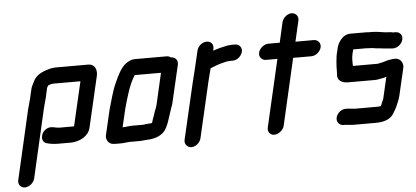

<svg xmlns="http://www.w3.org/2000/svg" viewBox="-54 -757 2355 1086"><g transform="rotate(-5 1123.0 -214.0)"><path d="M102 166 192 -226C195 -239 205 -273 208 -286L220 -340L227 -352C237 -357 247 -360 260 -360H411L353 -110C352 -109 350 -109 349 -109H266C263 -110 259 -110 252 -111C233 -115 215 -120 195 -108C158 -86 157 -33 193 -27C209 -22 233 -19 254 -19H332C380 -22 428 -47 439 -93L506 -382C514 -416 500 -450 464 -450H278C266 -449 255 -448 246 -446C205 -435 165 -420 147 -378C141 -366 133 -352 130 -337L118 -285C115 -272 105 -238 102 -226L12 166C6 190 22 211 46 211C70 211 96 190 102 166Z M631 -80H626L650 -183C669 -250 687 -318 720 -368H869L828 -189C825 -181 824 -176 823 -173C821 -168 818 -161 815 -153L808 -131C802 -117 799 -106 794 -90C792 -89 788 -88 786 -88C781 -88 775 -88 768 -87L750 -85C746 -84 742 -84 739 -84H680C664 -84 645 -80 631 -80ZM566 9C571 10 579 10 588 10H611C626 10 647 6 662 6H719C729 6 744 3 756 3C761 2 766 2 769 2C805 -1 836 -12 858 -37C876 -59 885 -91 895 -121L902 -143C905 -150 906 -155 907 -158C910 -165 913 -174 917 -186L968 -405C974 -430 957 -450 932 -450C926 -455 918 -458 909 -458H728C713 -458 697 -452 680 -441C647 -418 627 -373 608 -331C588 -287 576 -235 561 -185L528 -43C522 -18 541 9 566 9Z M1086 -476 1062 -374C1056 -349 1048 -318 1042 -293L969 21C963 45 981 66 1005 66C1029 66 1053 45 1059 21L1132 -295C1137 -318 1146 -347 1151 -369C1172 -378 1201 -389 1224 -394C1233 -396 1244 -400 1254 -400C1259 -401 1265 -401 1270 -401H1280C1304 -401 1329 -422 1335 -446C1341 -470 1324 -491 1300 -491H1290C1283 -491 1277 -491 1271 -490C1263 -490 1254 -489 1244 -486C1220 -481 1196 -475 1174 -467L1176 -476C1182 -501 1167 -521 1142 -521C1117 -521 1092 -501 1086 -476Z M1579 -594 1553 -479H1488C1464 -479 1438 -458 1432 -434C1426 -410 1443 -389 1467 -389H1532L1444 -8C1438 16 1453 37 1477 37C1501 37 1528 16 1534 -8L1621 -387H1725C1749 -387 1775 -408 1781 -432C1787 -456 1770 -477 1746 -477H1642L1669 -594C1675 -618 1658 -639 1634 -639C1610 -639 1585 -618 1579 -594Z M2196 -332C2180 -332 2166 -329 2150 -326C2141 -324 2122 -316 2112 -316C2107 -315 2101 -313 2096 -312H1954C1953 -333 1952 -358 1958 -383L1964 -405H2037C2044 -404 2050 -404 2057 -404C2070 -404 2080 -402 2092 -400L2114 -398C2127 -397 2139 -394 2151 -394C2161 -394 2174 -391 2183 -391H2189C2214 -391 2239 -411 2245 -436C2251 -461 2235 -481 2210 -481H2196C2188 -483 2182 -484 2176 -484C2144 -484 2113 -494 2080 -494H2060C2053 -495 2046 -495 2040 -495H1955C1932 -495 1911 -483 1895 -460C1886 -447 1881 -436 1878 -425L1868 -383C1866 -376 1866 -368 1865 -360L1863 -344C1863 -338 1862 -332 1862 -327C1860 -310 1862 -289 1860 -272C1856 -239 1882 -222 1919 -222H2070C2079 -222 2088 -223 2096 -225C2110 -228 2124 -229 2137 -235L2110 -118C2108 -108 2103 -98 2099 -90C2097 -84 2094 -76 2091 -72C2084 -71 2078 -70 2075 -70H1950C1945 -70 1939 -70 1934 -71C1924 -71 1910 -74 1899 -74H1893C1868 -75 1843 -54 1837 -30C1831 -6 1847 15 1870 16H1876C1892 16 1911 20 1929 20H2054C2097 20 2134 10 2155 -20C2165 -38 2177 -54 2185 -77C2190 -89 2196 -102 2200 -118L2237 -277C2243 -304 2224 -332 2196 -332Z"/></g></svg>

Font: Electronic
Style: BlkIt
Weight: 900
Version: Version 1.011